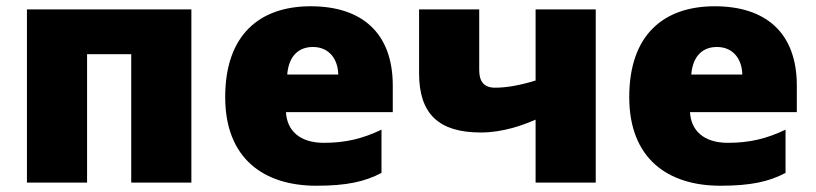

<svg xmlns="http://www.w3.org/2000/svg" viewBox="-20 -583 2606 613"><path d="M591 -553H66V0H258V-410H399V0H591Z M972 -563C809 -563 699 -472 699 -273C699 -76 823 10 990 10C1087 10 1145 -3 1198 -31V-169C1137 -140 1083 -127 1014 -127C936 -127 896 -167 893 -225H1234V-310C1234 -479 1134 -563 972 -563ZM979 -433C1031 -433 1059 -394 1060 -345H897C902 -406 935 -433 979 -433Z M1510 -553H1318V-349C1318 -220 1380 -160 1515 -160C1587 -160 1651 -184 1690 -201V0H1882V-553H1690V-326C1645 -312 1600 -303 1561 -303C1525 -303 1510 -323 1510 -359Z M2262 -563C2099 -563 1989 -472 1989 -273C1989 -76 2113 10 2280 10C2377 10 2435 -3 2488 -31V-169C2427 -140 2373 -127 2304 -127C2226 -127 2186 -167 2183 -225H2524V-310C2524 -479 2424 -563 2262 -563ZM2269 -433C2321 -433 2349 -394 2350 -345H2187C2192 -406 2225 -433 2269 -433Z"/></svg>

Font: Noto Sans UI Black
Style: Regular
Weight: 900
Designer: Monotype Design Team
Foundry: Monotype Imaging Inc.
Version: Version 1.901